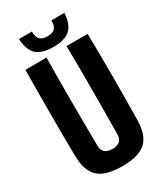

<svg xmlns="http://www.w3.org/2000/svg" viewBox="-240 -1076 1008 1178"><g transform="rotate(-30 263.5 -486.5)"><path d="M264 10Q147 10 95.8 -36.5Q44.5 -83 43 -191Q41 -342 41 -495.8Q41 -649.5 43 -800H193Q191 -699.5 190.8 -593Q190.5 -486.5 191.2 -380Q192 -273.5 193 -173Q193 -144 211.2 -128Q229.5 -112 264 -112Q298 -112 316 -128Q334 -144 334 -173Q335 -273.5 335.8 -380Q336.5 -486.5 336.2 -593Q336 -699.5 334 -800H484Q486.5 -649.5 486.5 -495.8Q486.5 -342 484 -191Q482.5 -83 431.5 -36.5Q380.5 10 264 10ZM264 -835Q183 -835 145.2 -869.2Q107.5 -903.5 103 -983H195Q195 -944 211.2 -927Q227.5 -910 264 -910Q301 -910 317 -927Q333 -944 333 -983H425Q420 -903.5 382.2 -869.2Q344.5 -835 264 -835Z"/></g></svg>

Font: Big Shoulders Text Thin Black
Style: Regular
Weight: 900
Version: Version 2.002